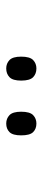

<svg xmlns="http://www.w3.org/2000/svg" viewBox="220 -1001 137 617"><g transform="rotate(-90 288.5 -692.5)"><path d="M377 -644Q360 -644 349 -654.5Q338 -665 338 -693Q338 -720 349 -730.5Q360 -741 377 -741Q393 -741 404 -730.5Q415 -720 415 -693Q415 -665 404 -654.5Q393 -644 377 -644ZM200 -644Q183 -644 172.5 -654.5Q162 -665 162 -693Q162 -720 172.5 -730.5Q183 -741 200 -741Q216 -741 227 -730.5Q238 -720 238 -693Q238 -665 227 -654.5Q216 -644 200 -644Z"/></g></svg>

Font: Noto Serif Armenian Light
Style: Regular
Weight: 300
Version: Version 2.007